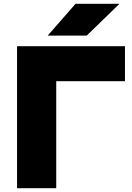

<svg xmlns="http://www.w3.org/2000/svg" viewBox="-20 -994 699 1014"><path d="M70 -750V0H277V-565H640V-750ZM232 -806H438L611 -974H379Z"/></svg>

Font: Bounded
Style: Bold
Weight: 700
Designer: Vlad Churkin
Version: Version 3.0